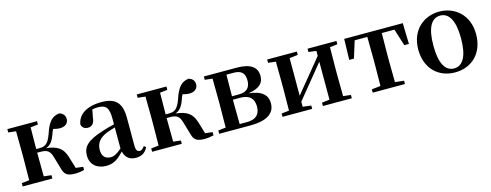

<svg xmlns="http://www.w3.org/2000/svg" viewBox="-23 -1133 4429 1731"><g transform="rotate(-15 2191.5 -267.5)"><path d="M544 -38 509 -153C483 -233 438 -267 332 -279C370 -292 396 -319 419 -384C425 -403 431 -417 438 -430C459 -424 477 -420 503 -420C547 -420 580 -445 580 -485C580 -518 563 -541 527 -551C460 -544 422 -502 388 -399C355 -304 322 -294 271 -294H244C244 -359 245 -440 246 -496L316 -504V-535H39V-504L110 -496C111 -439 112 -356 112 -300V-235C112 -179 111 -96 110 -39L39 -31V0H316V-31L246 -39C245 -96 244 -181 244 -260H273C338 -260 362 -244 380 -180L414 -64C429 -8 456 11 528 11C555 11 588 6 612 0V-30Z M979 -102C933 -64 908 -49 875 -49C827 -49 795 -77 795 -136C795 -198 825 -244 904 -275C921 -282 949 -290 979 -299ZM1188 -69C1170 -45 1158 -36 1143 -36C1121 -36 1107 -51 1107 -96V-354C1107 -494 1052 -551 921 -551C782 -551 699 -495 686 -405C692 -375 713 -359 746 -359C780 -359 807 -381 811 -436L825 -508C843 -512 860 -514 877 -514C952 -514 979 -485 979 -379V-328C940 -319 900 -308 870 -298C716 -250 670 -201 670 -118C670 -34 731 16 815 16C889 16 928 -15 983 -73C996 -19 1031 15 1092 15C1145 15 1180 -4 1206 -54Z M1752 -38 1717 -153C1691 -233 1646 -267 1540 -279C1578 -292 1604 -319 1627 -384C1633 -403 1639 -417 1646 -430C1667 -424 1685 -420 1711 -420C1755 -420 1788 -445 1788 -485C1788 -518 1771 -541 1735 -551C1668 -544 1630 -502 1596 -399C1563 -304 1530 -294 1479 -294H1452C1452 -359 1453 -440 1454 -496L1524 -504V-535H1247V-504L1318 -496C1319 -439 1320 -356 1320 -300V-235C1320 -179 1319 -96 1318 -39L1247 -31V0H1524V-31L1454 -39C1453 -96 1452 -181 1452 -260H1481C1546 -260 1570 -244 1588 -180L1622 -64C1637 -8 1664 11 1736 11C1763 11 1796 6 1820 0V-30Z M2074 -37C2073 -94 2072 -178 2072 -235V-265H2140C2228 -265 2266 -223 2266 -149C2266 -76 2225 -37 2143 -37ZM2142 -498C2214 -498 2244 -465 2244 -400C2244 -332 2210 -297 2136 -297H2072C2072 -364 2073 -444 2074 -498ZM1873 -535V-504L1944 -496C1945 -439 1946 -356 1946 -300V-235C1946 -179 1945 -96 1944 -39L1873 -31V0H2164C2340 0 2395 -66 2395 -146C2395 -219 2349 -271 2223 -284C2340 -302 2368 -351 2368 -408C2368 -486 2314 -535 2181 -535Z M3111 -504V-535H2841V-504L2913 -495V-449L2663 -144V-494L2741 -504V-535H2464V-504L2535 -496C2536 -439 2537 -356 2537 -300V-235C2537 -179 2536 -96 2535 -39L2464 -31V0H2741V-31L2663 -41V-88L2913 -394V-40L2841 -31V0H3111V-31L3040 -39C3039 -96 3038 -179 3038 -235V-300C3038 -356 3039 -439 3040 -496Z M3642 -498 3692 -340H3735L3730 -535H3183L3178 -340H3222L3271 -498H3389C3390 -441 3391 -357 3391 -300V-235C3391 -179 3390 -97 3389 -40L3306 -31V0H3607V-31L3524 -40C3523 -97 3522 -179 3522 -235V-300C3522 -357 3523 -441 3524 -498Z M4073 16C4226 16 4343 -89 4343 -269C4343 -449 4218 -551 4073 -551C3927 -551 3803 -448 3803 -269C3803 -90 3918 16 4073 16ZM4073 -21C3990 -21 3944 -102 3944 -268C3944 -433 3990 -514 4073 -514C4154 -514 4202 -433 4202 -268C4202 -102 4154 -21 4073 -21Z"/></g></svg>

Font: Source Han Serif
Style: Bold
Weight: 700
Designer: Ryoko NISHIZUKA 西塚涼子 (kana & ideographs); Frank Grießhammer (Latin, Greek & Cyrillic); Wenlong ZHANG 张文龙 (bopomofo); San
Foundry: Adobe Systems Incorporated
Version: Version 1.001;PS 1.001;hotconv 16.6.54;makeotf.lib2.5.65590